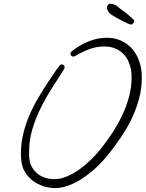

<svg xmlns="http://www.w3.org/2000/svg" viewBox="-20 -958 765 1008"><path d="M724.6 -552.7Q724.6 -494.1 710 -439.5Q695.3 -384.8 670.9 -334Q646.5 -283.2 613.8 -235.4Q581.1 -187.5 545.9 -143.6Q522.5 -114.3 490.7 -84Q459 -53.7 422.9 -28.3Q386.7 -2.9 347.2 13.2Q307.6 29.3 268.6 29.3Q236.3 29.3 206.1 19Q175.8 8.8 151.4 -9.8Q127 -28.3 110.8 -55.2Q94.7 -82 91.8 -116.2Q90.8 -125 90.3 -134.3Q89.8 -143.6 89.8 -152.3Q89.8 -202.1 100.6 -249Q111.3 -295.9 129.4 -340.8Q147.5 -385.7 171.4 -427.7Q195.3 -469.7 221.7 -510.7Q239.3 -536.1 256.3 -562.5Q273.4 -588.9 293 -614.3Q298.8 -620.1 304.7 -620.1Q310.5 -620.1 314.9 -615.7Q319.3 -611.3 319.3 -605.5Q319.3 -602.5 317.4 -596.7Q286.1 -547.9 253.4 -496.6Q220.7 -445.3 193.8 -391.1Q167 -336.9 149.9 -279.8Q132.8 -222.7 132.8 -161.1Q132.8 -151.4 132.8 -142.1Q132.8 -132.8 134.8 -122.1Q137.7 -96.7 149.4 -77.6Q161.1 -58.6 178.7 -44.9Q196.3 -31.2 218.8 -24.4Q241.2 -17.6 264.6 -17.6Q298.8 -17.6 333.5 -32.7Q368.2 -47.9 399.9 -70.8Q431.6 -93.8 459.5 -121.6Q487.3 -149.4 507.8 -174.8Q539.1 -213.9 568.4 -258.3Q597.7 -302.7 620.6 -350.6Q643.6 -398.4 657.2 -449.2Q670.9 -500 670.9 -551.8Q670.9 -585 662.1 -614.7Q653.3 -644.5 635.3 -666.5Q617.2 -688.5 590.3 -701.2Q563.5 -713.9 527.3 -713.9Q484.4 -713.9 446.8 -699.2Q409.2 -684.6 373 -663.1Q369.1 -661.1 365.2 -661.1Q358.4 -661.1 354 -665.5Q349.6 -669.9 349.6 -675.8Q349.6 -681.6 355.5 -687.5Q392.6 -718.8 441.9 -739.3Q491.2 -759.8 539.1 -759.8Q584 -759.8 618.7 -743.2Q653.3 -726.6 676.8 -698.2Q700.2 -669.9 712.4 -632.3Q724.6 -594.7 724.6 -552.7ZM684.6 -848.6Q684.6 -842.8 679.2 -835.9Q673.8 -829.1 668 -829.1Q662.1 -829.1 647.5 -835.9Q632.8 -842.8 615.7 -851.6Q598.6 -860.4 584 -869.1Q569.3 -877.9 563.5 -881.8Q555.7 -886.7 548.3 -897.9Q541 -909.2 541 -918.9Q541 -923.8 546.4 -931.2Q551.8 -938.5 556.6 -938.5Q577.1 -938.5 594.7 -925.8Q601.6 -920.9 607.4 -915.5Q613.3 -910.2 620.1 -905.3Q655.3 -880.9 683.6 -852.5Q683.6 -851.6 684.1 -850.6Q684.6 -849.6 684.6 -848.6Z"/></svg>

Font: Calligraffitti
Style: Regular
Weight: 400
Designer: Dathan Boardman
Foundry: Open Window
Version: Version 1.002